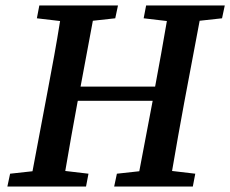

<svg xmlns="http://www.w3.org/2000/svg" viewBox="-20 -683 843 703"><path d="M506 -616 515 -663H803L793 -616L711 -607L655 -310Q643 -247 632 -183.5Q621 -120 610 -57L695 -47L686 0H398L408 -47L490 -56L539 -314H265L264 -310Q252 -247 241 -183.5Q230 -120 219 -57L304 -47L295 0H7L17 -47L99 -56L155 -353Q167 -416 178.5 -479.5Q190 -543 200 -606L115 -616L124 -663H412L402 -616L320 -607L275 -366H548Q559 -426 570 -486Q581 -546 591 -606Z"/></svg>

Font: Source Serif Pro SemiBold
Style: Italic
Weight: 600
Italic angle: -12°
Designer: Frank Grießhammer
Foundry: Adobe Systems Incorporated
Version: Version 3.001;hotconv 1.0.111;makeotfexe 2.5.65597